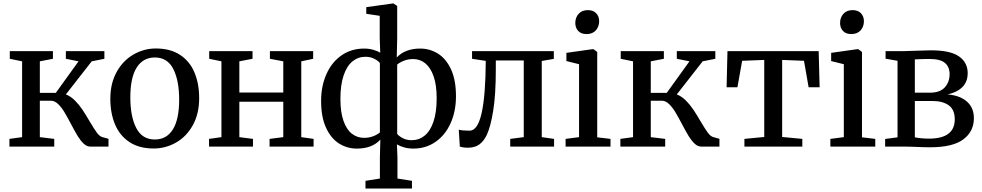

<svg xmlns="http://www.w3.org/2000/svg" viewBox="-20 -839 5622 1099"><path d="M34 0V-44L106.5 -54V-488L36 -502.5V-546.5H283V-502.5L208 -488V-307.5H299.5L429.5 -488L357 -502.5V-546.5H577.5V-502.5L505 -488L357 -298.5Q384.5 -288 408.5 -264Q432.5 -240 451 -212.5Q469.5 -185 493 -144.5Q518.5 -101.5 534 -80.2Q549.5 -59 565 -54.5L601 -44.5V0H496Q476.5 0 458.2 -17.5Q440 -35 424.5 -60.5Q409 -86 386.5 -129Q363 -173.5 347 -199.8Q331 -226 311.8 -244.2Q292.5 -262.5 271.5 -262.5H208V-54L290.5 -44V0Z M872 -561.5Q955 -561.5 1010.8 -524.8Q1066.5 -488 1093.2 -424Q1120 -360 1120 -277Q1120 -187.5 1083.5 -122Q1047 -56.5 987.2 -22.8Q927.5 11 859.5 11Q776.5 11 721 -25.8Q665.5 -62.5 638.5 -126.8Q611.5 -191 611.5 -273.5Q611.5 -362.5 648.2 -428Q685 -493.5 744.8 -527.5Q804.5 -561.5 872 -561.5ZM1005.5 -268.5Q1005.5 -378 972 -444Q938.5 -510 866.5 -510Q799 -510 762.5 -452.5Q726 -395 726 -282Q726 -172 760 -106.2Q794 -40.5 866.5 -40.5Q933.5 -40.5 969.5 -98.2Q1005.5 -156 1005.5 -268.5Z M1428 0H1176.5V-44L1247.5 -54V-488L1177.5 -502.5V-546.5H1425.5V-502.5L1350 -488V-309.5H1601.5V-488L1525 -502.5V-546.5H1772.5V-502.5L1704.5 -488V-54L1775 -44V0H1523V-44L1601.5 -54V-256.5H1350V-54L1428 -44Z M2072 240V196L2154.5 183V63.5L2157 -40Q2110.5 11.5 2022.5 11.5Q1967 11.5 1920.8 -17.5Q1874.5 -46.5 1846.2 -107.8Q1818 -169 1818 -261Q1818 -347 1848.8 -415.5Q1879.5 -484 1935.5 -522.5Q1991.5 -561 2064.5 -561Q2092 -561 2116.5 -554Q2141 -547 2156.5 -537.5L2153.5 -619.5V-748.5L2076.5 -760V-798L2227 -819H2232.5L2253.5 -805V-619.5L2251 -510Q2299 -561 2385 -561Q2440.5 -561 2487 -532Q2533.5 -503 2561.8 -441.8Q2590 -380.5 2590 -288Q2590 -202 2559.2 -133.8Q2528.5 -65.5 2473 -27Q2417.5 11.5 2345.5 11.5Q2317 11.5 2293 4.5Q2269 -2.5 2252 -12.5L2255 63.5V183L2338 196V240ZM2154.5 -81V-478Q2145.5 -490.5 2123 -502.2Q2100.5 -514 2071.5 -514Q2029.5 -514 1997.2 -487.5Q1965 -461 1946.8 -407Q1928.5 -353 1928.5 -273Q1928.5 -197.5 1946 -147.5Q1963.5 -97.5 1994 -73.8Q2024.5 -50 2064 -50Q2092 -50 2116.2 -59.2Q2140.5 -68.5 2154.5 -81ZM2479.5 -276Q2479.5 -352.5 2461.8 -402.8Q2444 -453 2413.8 -477Q2383.5 -501 2345 -501Q2316.5 -501 2292.2 -491.5Q2268 -482 2253.5 -469.5V-72.5Q2263 -60 2285.2 -48.2Q2307.5 -36.5 2336.5 -36.5Q2378.5 -36.5 2410.8 -62.8Q2443 -89 2461.2 -142.8Q2479.5 -196.5 2479.5 -276Z M2612 0 2606 -96.5Q2628 -91 2668 -91Q2714.5 -91 2737 -192.5Q2759.5 -294 2760.5 -490.5L2682 -502.5V-546.5H3150V-502L3081 -490V-54L3151.5 -44V0H2900.5V-44L2978 -54V-493H2818V-443.5Q2818 -297 2803 -204.8Q2788 -112.5 2766 -66Q2749.5 -31.5 2724.2 -12.5Q2699 6.5 2657 6.5Q2632.5 6.5 2612 0Z M3217.5 -44 3294.5 -54V-471.5L3222 -489.5V-536.5L3371 -557.5H3377.5L3398.5 -541.5V-53L3474.5 -44V0H3217.5ZM3336.5 -644Q3306.5 -644 3289.8 -661.8Q3273 -679.5 3273 -707.5Q3273 -738.5 3292 -759.8Q3311 -781 3344.5 -781H3345.5Q3375.5 -781 3392.5 -763.2Q3409.5 -745.5 3409.5 -717.5Q3409.5 -686.5 3390.5 -665.2Q3371.5 -644 3337.5 -644Z M3531 0V-44L3603.5 -54V-488L3533 -502.5V-546.5H3780V-502.5L3705 -488V-307.5H3796.5L3926.5 -488L3854 -502.5V-546.5H4074.5V-502.5L4002 -488L3854 -298.5Q3881.5 -288 3905.5 -264Q3929.5 -240 3948 -212.5Q3966.5 -185 3990 -144.5Q4015.5 -101.5 4031 -80.2Q4046.5 -59 4062 -54.5L4098 -44.5V0H3993Q3973.5 0 3955.2 -17.5Q3937 -35 3921.5 -60.5Q3906 -86 3883.5 -129Q3860 -173.5 3844 -199.8Q3828 -226 3808.8 -244.2Q3789.5 -262.5 3768.5 -262.5H3705V-54L3787.5 -44V0Z M4572.5 0H4241V-44L4354.5 -55V-496L4228 -491L4201 -339.5H4139L4144 -546.5H4666L4671.5 -339.5H4608.5L4582 -491L4457 -496V-55L4572.5 -44Z M4733 -44 4810 -54V-471.5L4737.5 -489.5V-536.5L4886.5 -557.5H4893L4914 -541.5V-53L4990 -44V0H4733ZM4852 -644Q4822 -644 4805.2 -661.8Q4788.5 -679.5 4788.5 -707.5Q4788.5 -738.5 4807.5 -759.8Q4826.5 -781 4860 -781H4861Q4891 -781 4908 -763.2Q4925 -745.5 4925 -717.5Q4925 -686.5 4906 -665.2Q4887 -644 4853 -644Z M5215.5 1.5Q5200 1 5183.2 0.5Q5166.5 0 5151 0H5046.5V-43.5L5117.5 -53V-491L5049 -503V-546.5H5159Q5172 -546.5 5220 -548.5Q5292.5 -551 5308.5 -551Q5419.5 -551 5469.2 -516.2Q5519 -481.5 5519 -420.5Q5519 -371 5488.8 -340.8Q5458.5 -310.5 5404.5 -298.5Q5475.5 -292.5 5515 -257.2Q5554.5 -222 5554.5 -162.5Q5554.5 -86.5 5494 -41.2Q5433.5 4 5304 4Q5265.5 4 5215.5 1.5ZM5303.5 -308.5Q5360 -308.5 5387.8 -338.8Q5415.5 -369 5415.5 -415Q5415.5 -456 5388.8 -478.8Q5362 -501.5 5299.5 -501.5Q5259 -501.5 5216.5 -499V-308.5ZM5445 -156Q5445 -211 5410.8 -236Q5376.5 -261 5316 -261H5216.5V-53Q5229.5 -50 5252 -47.8Q5274.5 -45.5 5297 -45.5Q5445 -45.5 5445 -156Z"/></svg>

Font: Merriweather 12pt
Style: Regular
Weight: 400
Designer: Eben Sorkin
Foundry: Eben Sorkin
Version: Version 2.100